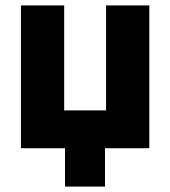

<svg xmlns="http://www.w3.org/2000/svg" viewBox="-20 -545 626 706"><path d="M219 0H57V-525H216V-139H370V-525H529V0H366V141H219Z"/></svg>

Font: Oxford Sans
Style: Regular
Weight: 800
Designer: Matt McInerney, Pablo Impallari, Rodrigo Fuenzalida
Foundry: Matt McInerney, Pablo Impallari, Rodrigo Fuenzalida
Version: Version 3.000g; ttfautohint (v1.5) -l 8 -r 28 -G 28 -x 14 -D